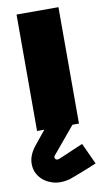

<svg xmlns="http://www.w3.org/2000/svg" viewBox="-93 -541 436 812"><g transform="rotate(-10 125.5 -135.0)"><path d="M191 -9H71V-1L23 58Q-6 94 -7.5 128.5Q-9 163 11 189Q31 215 65.5 225.5Q100 236 142 224Q151 221 166.5 215Q182 209 200 202Q218 195 234 188.5Q250 182 259 178L217 87Q217 87 203 93Q189 99 169 107.5Q149 116 132 123.5Q115 131 109 133Q102 135 97.5 132.5Q93 130 92 124.5Q91 119 95 115L191 0ZM39 0H219V-500H39Z"/></g></svg>

Font: Advent Pro Black
Style: Regular
Weight: 900
Version: Version 3.000